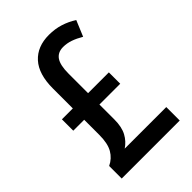

<svg xmlns="http://www.w3.org/2000/svg" viewBox="-214 -816 908 908"><g transform="rotate(-45 240.0 -362.0)"><path d="M287 -724Q327 -724 362 -713Q397 -702 428 -682L395 -603Q368 -619 343.5 -627.5Q319 -636 294 -636Q258 -636 240.5 -610.5Q223 -585 223 -529V-398H362V-322H223V-222Q223 -172 206 -140.5Q189 -109 160 -90H438V0H50V-84Q84 -100 102.5 -132Q121 -164 121 -221V-322H48V-398H121V-531Q121 -627 165 -675.5Q209 -724 287 -724Z"/></g></svg>

Font: Avrile Sans Condensed Medium
Style: Regular
Weight: 500
Width: 3
Designer: Monotype Design Team
Foundry: Monotype Imaging Inc.
Version: Version 2.001;September 10, 2019;FontCreator 11.5.0.2425 64-